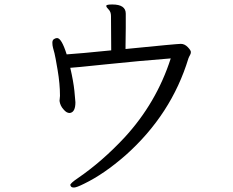

<svg xmlns="http://www.w3.org/2000/svg" viewBox="-20 -777 1040 858"><path d="M482 -757Q542 -757 542 -716V-652L541 -573V-558Q771 -581 788 -581Q805 -581 819 -566.5Q833 -552 833 -544.5Q833 -537 829 -530.5Q825 -524 822 -516Q746 -266 542 -84Q445 1 356 44Q322 61 311 61Q300 61 297 56Q294 51 294 50Q294 42 328 19Q436 -55 536 -162Q679 -317 743 -516Q602 -505 453.5 -489.5Q305 -474 294 -474Q308 -414 312.5 -370.5Q317 -327 317 -320Q317 -279 296 -273L291 -272Q277 -272 264 -288Q249 -304 246 -326L248 -348V-351Q248 -402 237.5 -464Q227 -526 223.5 -539Q220 -552 217 -563Q214 -574 214 -586Q214 -598 221.5 -602.5Q229 -607 235 -607Q255 -607 278 -534Q339 -538 477 -552L476 -705Q476 -724 465.5 -734.5Q455 -745 455 -750V-752Q457 -757 482 -757Z"/></svg>

Font: LXGW WenKai
Style: Regular
Weight: 400
Designer: LXGW / Fontworks Inc.
Foundry: LXGW / Fontworks Inc.
Version: Version 1.520; June 14, 2025